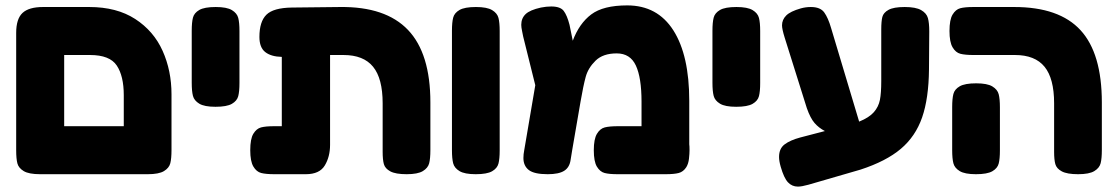

<svg xmlns="http://www.w3.org/2000/svg" viewBox="-20 -646 4141 712"><path d="M616 -296V-90Q616 -58 611.5 -40.5Q607 -23 588 -11.5Q569 0 528 0H129Q87 0 68 -11.5Q49 -23 44.5 -40Q40 -57 40 -89V-524Q40 -576 63.5 -598Q87 -620 140 -620H311Q413 -620 481.5 -575.5Q550 -531 583 -457.5Q616 -384 616 -296ZM218 -442V-178H439V-293Q439 -364 413 -403Q387 -442 314 -442Z M780 -620Q821 -620 840 -608.5Q859 -597 863.5 -579.5Q868 -562 868 -531V-338Q868 -307 863.5 -289.5Q859 -272 840 -261Q821 -250 779 -250Q738 -250 719 -261.5Q700 -273 695.5 -290.5Q691 -308 691 -339V-532Q691 -563 695.5 -580.5Q700 -598 719 -609Q738 -620 780 -620Z M1576 -266V-90Q1576 -58 1571.5 -40.5Q1567 -23 1548 -11.5Q1529 0 1488 0Q1447 0 1427.5 -10.5Q1408 -21 1403.5 -37.5Q1399 -54 1399 -83V-263Q1399 -355 1363.5 -398.5Q1328 -442 1254 -442H1204V-109Q1204 -65 1184.5 -32.5Q1165 0 1114 0H998Q966 0 948.5 -4.5Q931 -9 919.5 -28.5Q908 -48 908 -89Q908 -131 919.5 -150Q931 -169 948 -173.5Q965 -178 997 -178H1025V-435Q985 -436 963.5 -453Q942 -470 942 -509Q942 -566 968 -591.5Q994 -617 1062 -618L1241 -620Q1410 -622 1493 -535Q1576 -448 1576 -266Z M1745 -620Q1786 -620 1805 -608.5Q1824 -597 1828.5 -579.5Q1833 -562 1833 -531V-88Q1833 -57 1828.5 -39.5Q1824 -22 1805 -11Q1786 0 1744 0Q1703 0 1684 -11.5Q1665 -23 1660.5 -40.5Q1656 -58 1656 -89V-532Q1656 -563 1660.5 -580.5Q1665 -598 1684 -609Q1703 -620 1745 -620Z M2525 -26Q2514 -9 2497 -4.5Q2480 0 2448 0H2271Q2239 0 2222 -4.5Q2205 -9 2193.5 -28Q2182 -47 2182 -89Q2182 -130 2193.5 -149.5Q2205 -169 2222.5 -173.5Q2240 -178 2272 -178H2359V-269Q2359 -358 2338 -403Q2317 -448 2267 -448Q2216 -448 2188.5 -421Q2161 -394 2152 -361Q2143 -328 2133 -270L2102 -90Q2100 -81 2096 -53Q2092 -25 2072 -12.5Q2052 0 2011 0Q1961 0 1941 -15.5Q1921 -31 1921 -60Q1921 -74 1924 -89L1965 -330L1920 -511Q1919 -517 1916 -531Q1913 -545 1913 -554Q1913 -578 1929 -593.5Q1945 -609 1986 -618Q2006 -622 2024 -622Q2058 -622 2070.5 -605.5Q2083 -589 2092 -554L2104 -495Q2128 -559 2172.5 -592.5Q2217 -626 2306 -626Q2418 -626 2477 -533.5Q2536 -441 2536 -272V-111Q2537 -105 2537 -89Q2537 -76 2535 -58Q2533 -39 2525 -26Z M2711 -620Q2752 -620 2771 -608.5Q2790 -597 2794.5 -579.5Q2799 -562 2799 -531V-338Q2799 -307 2794.5 -289.5Q2790 -272 2771 -261Q2752 -250 2710 -250Q2669 -250 2650 -261.5Q2631 -273 2626.5 -290.5Q2622 -308 2622 -339V-532Q2622 -563 2626.5 -580.5Q2631 -598 2650 -609Q2669 -620 2711 -620Z M3426 -530 3425 -389Q3424 -281 3399.5 -210.5Q3375 -140 3320.5 -94Q3266 -48 3171 -17L2978 39Q2953 46 2939 46Q2917 46 2902 30Q2887 14 2875 -28Q2869 -49 2869 -64Q2869 -95 2889.5 -110.5Q2910 -126 2947 -136L3039 -160Q3016 -172 3000.5 -190Q2985 -208 2972 -245L2890 -506Q2880 -538 2880 -552Q2880 -573 2895.5 -588.5Q2911 -604 2950 -615Q2968 -620 2987 -620Q3022 -620 3036.5 -600Q3051 -580 3062 -542L3166 -195Q3203 -210 3220.5 -230Q3238 -250 3243 -275.5Q3248 -301 3248 -345V-537Q3248 -567 3252 -583Q3256 -599 3275 -609.5Q3294 -620 3335 -620Q3376 -620 3396 -608.5Q3416 -597 3421 -579Q3426 -561 3426 -530Z M3889 -83V-263Q3889 -355 3853.5 -398.5Q3818 -442 3744 -442H3591Q3559 -442 3541.5 -446.5Q3524 -451 3512.5 -470.5Q3501 -490 3501 -531Q3501 -573 3512.5 -592Q3524 -611 3541 -615.5Q3558 -620 3590 -620H3741Q3908 -620 3987 -534Q4066 -448 4066 -266V-90Q4066 -58 4061.5 -40.5Q4057 -23 4038 -11.5Q4019 0 3978 0Q3937 0 3917.5 -10.5Q3898 -21 3893.5 -37.5Q3889 -54 3889 -83ZM3600 -337Q3641 -337 3660 -325.5Q3679 -314 3683.5 -296.5Q3688 -279 3688 -248V-88Q3688 -57 3683.5 -39.5Q3679 -22 3660 -11Q3641 0 3599 0Q3558 0 3539 -11.5Q3520 -23 3515.5 -40.5Q3511 -58 3511 -89V-249Q3511 -280 3515.5 -297.5Q3520 -315 3539 -326Q3558 -337 3600 -337Z"/></svg>

Font: Fredoka One
Style: Regular
Weight: 400
Designer: Milena B. Brandão, Ben Nathan
Version: Version 2.000; ttfautohint (v1.5.33-1714) -l 8 -r 50 -G 200 